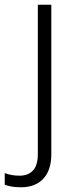

<svg xmlns="http://www.w3.org/2000/svg" viewBox="-72 -552 325 812"><path d="M17 240Q-6 240 -23 237Q-40 234 -52 229V180Q-24 191 11 191Q47 191 67.5 169Q88 147 88 99V-532H145V100Q145 168 111 204Q77 240 17 240Z"/></svg>

Font: Noto Sans Arabic Light
Style: Regular
Weight: 300
Designer: Monotype Design Team, Nadine Chahine, Nizar Qandah and Khaled Hosny
Foundry: Monotype Imaging Inc.
Version: Version 2.012; ttfautohint (v1.8.4.7-5d5b)